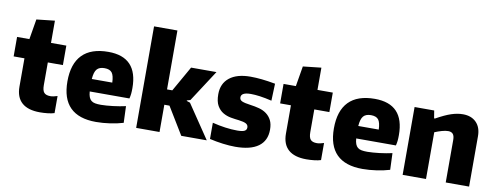

<svg xmlns="http://www.w3.org/2000/svg" viewBox="-66 -1151 3889 1505"><g transform="rotate(10 1879.0 -398.5)"><path d="M293 11Q198 11 149.5 -32Q101 -75 101 -160V-385H15V-540H113L140 -701L285 -717V-540H407V-385H287V-204Q287 -162 302 -145Q317 -128 352 -128Q375 -128 408 -139V-3Q386 4 355 7.5Q324 11 293 11Z M739 9Q464 9 464 -266Q464 -406 533.5 -477.5Q603 -549 741 -549Q975 -549 975 -302Q975 -275 973 -256Q971 -237 966 -218H650Q652 -191 658.5 -174Q665 -157 677 -147Q689 -137 708 -133.5Q727 -130 754 -130Q774 -130 799 -132Q824 -134 850 -137Q876 -140 901.5 -144.5Q927 -149 950 -154L955 -22Q909 -8 851 0.5Q793 9 739 9ZM733 -418Q692 -418 672.5 -395.5Q653 -373 649 -317H812Q810 -373 792.5 -395.5Q775 -418 733 -418Z M1058 -808H1244V-339H1286L1400 -540H1602L1439 -289L1412 -281V-277L1439 -268L1620 0H1417L1285 -217H1244V0H1058Z M1848 11Q1803 11 1748.5 4Q1694 -3 1643 -15V-144Q1695 -131 1745.5 -124Q1796 -117 1841 -117Q1881 -117 1898.5 -125.5Q1916 -134 1916 -154Q1916 -174 1898.5 -184Q1881 -194 1840 -199Q1810 -202 1776 -208Q1742 -214 1713 -231Q1684 -248 1665 -281Q1646 -314 1646 -372Q1646 -457 1705 -504Q1764 -551 1872 -551Q1914 -551 1962 -546Q2010 -541 2070 -530L2065 -394Q2011 -407 1970 -412.5Q1929 -418 1898 -418Q1821 -418 1821 -378Q1821 -357 1841.5 -348Q1862 -339 1908 -333Q1946 -328 1979.5 -319Q2013 -310 2038.5 -291Q2064 -272 2079 -242.5Q2094 -213 2094 -168Q2094 -80 2031.5 -34.5Q1969 11 1848 11Z M2414 11Q2319 11 2270.5 -32Q2222 -75 2222 -160V-385H2136V-540H2234L2261 -701L2406 -717V-540H2528V-385H2408V-204Q2408 -162 2423 -145Q2438 -128 2473 -128Q2496 -128 2529 -139V-3Q2507 4 2476 7.5Q2445 11 2414 11Z M2860 9Q2585 9 2585 -266Q2585 -406 2654.5 -477.5Q2724 -549 2862 -549Q3096 -549 3096 -302Q3096 -275 3094 -256Q3092 -237 3087 -218H2771Q2773 -191 2779.5 -174Q2786 -157 2798 -147Q2810 -137 2829 -133.5Q2848 -130 2875 -130Q2895 -130 2920 -132Q2945 -134 2971 -137Q2997 -140 3022.5 -144.5Q3048 -149 3071 -154L3076 -22Q3030 -8 2972 0.5Q2914 9 2860 9ZM2854 -418Q2813 -418 2793.5 -395.5Q2774 -373 2770 -317H2933Q2931 -373 2913.5 -395.5Q2896 -418 2854 -418Z M3179 -540H3335L3345 -479H3352Q3422 -518 3470.5 -534Q3519 -550 3563 -550Q3630 -550 3669 -510.5Q3708 -471 3708 -401V0H3522V-338Q3522 -371 3509.5 -385.5Q3497 -400 3472 -400Q3450 -400 3422 -392Q3394 -384 3365 -372V0H3179Z"/></g></svg>

Font: Encode Sans Narrow
Style: ExtraBold
Weight: 800
Designer: Pablo Impallari, Andres Torresi
Foundry: Pablo Impallari, Andres Torresi
Version: Version 1.000; ttfautohint (v1.00) -l 8 -r 50 -G 200 -x 14 -